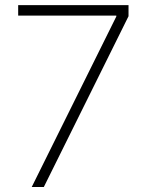

<svg xmlns="http://www.w3.org/2000/svg" viewBox="-20 -748 587 768"><path d="M106.9 0 445.3 -682.1V-685.5H52.7V-727.5H494.1V-683.1L155.3 0Z"/></svg>

Font: Inter 17pt ExtraLight
Style: Regular
Weight: 250
Version: Version 4.001;git-66647c0bb